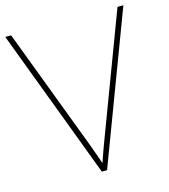

<svg xmlns="http://www.w3.org/2000/svg" viewBox="-107 -799 778 884"><g transform="rotate(-15 281.5 -357.0)"><path d="M563 -714H535L320 -143C303 -98 292 -67 282 -37C272 -67 258 -105 244 -143L28 -714H0L269 0H294Z"/></g></svg>

Font: Noto Sans Meetei Mayek Thin
Style: Regular
Weight: 100
Designer: Monotype Design Team and Neelakash Kshetrimayum
Foundry: Monotype Imaging Inc.
Version: Version 2.002